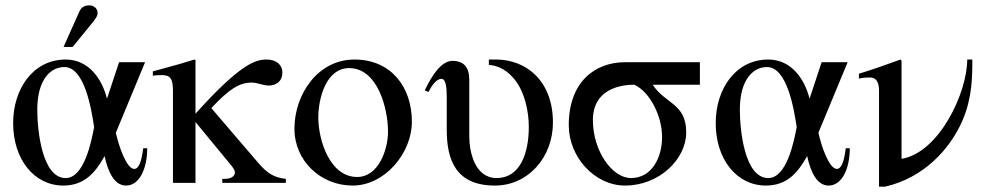

<svg xmlns="http://www.w3.org/2000/svg" viewBox="-20 -682 3658 716"><path d="M217 -507H251L317 -588C333 -607 344 -621 344 -633C344 -653 327 -662 314 -662C293 -662 283 -654 276 -639ZM514 -129C507 -72 495 -52 481 -52C451 -52 422 -141 412 -187L521 -450H424L379 -314C361 -386 312 -460 225 -460C103 -460 29 -350 29 -223C29 -87 108 10 216 10C294 10 335 -37 370 -100C384 -35 409 10 450 10C500 10 529 -53 529 -129ZM331 -208C321 -155 294 -18 225 -18C136 -18 119 -199 119 -273C119 -387 170 -432 220 -432C294 -432 320 -282 331 -208Z M1046 0V-15C1001 -20 977 -35 941 -77L768 -279C835 -350 872 -374 919 -374C940 -374 960 -363 983 -363C1004 -363 1033 -374 1033 -412C1033 -439 1012 -460 974 -460C934 -460 878 -446 709 -258V-458L705 -460C666 -448 640 -440 580 -424L550 -416V-400C563 -401 572 -402 582 -402C616 -402 625 -389 625 -341V0H709V-227L840 -68C850 -56 856 -47 856 -39C856 -25 842 -15 818 -15H809V0Z M1516 -228C1516 -358 1438 -460 1302 -460C1164 -460 1078 -329 1078 -202C1078 -82 1176 10 1295 10C1416 10 1516 -112 1516 -228ZM1427 -191C1427 -125 1392 -22 1312 -22C1209 -22 1167 -161 1167 -244C1167 -313 1195 -428 1282 -428C1389 -428 1427 -276 1427 -191Z M1803 -460V-440C1842 -437 1874 -418 1902 -382C1937 -336 1952 -266 1952 -209C1952 -109 1919 -18 1832 -18C1750 -18 1730 -117 1730 -174V-385C1730 -432 1709 -455 1667 -455C1625 -455 1589 -398 1564 -345L1578 -339C1587 -358 1606 -388 1626 -388C1643 -388 1646 -356 1646 -318V-198C1646 -85 1680 10 1826 10C1949 10 2042 -95 2042 -225C2042 -382 1941 -460 1830 -460Z M2590 -366V-450H2311C2199 -450 2101 -377 2101 -215C2101 -97 2197 10 2311 10C2439 10 2539 -89 2539 -188C2539 -297 2461 -294 2414 -366ZM2449 -171C2449 -96 2412 -18 2333 -18C2263 -18 2191 -119 2191 -234C2191 -346 2287 -366 2345 -366C2401 -342 2449 -252 2449 -171Z M3134 -129C3127 -72 3115 -52 3101 -52C3071 -52 3042 -141 3032 -187L3141 -450H3044L2999 -314C2981 -386 2932 -460 2845 -460C2723 -460 2649 -350 2649 -223C2649 -87 2728 10 2836 10C2914 10 2955 -37 2990 -100C3004 -35 3029 10 3070 10C3120 10 3149 -53 3149 -129ZM2951 -208C2941 -155 2914 -18 2845 -18C2756 -18 2739 -199 2739 -273C2739 -387 2790 -432 2840 -432C2914 -432 2940 -282 2951 -208Z M3587 -460C3587 -336 3482 -113 3343 -90H3342V-456L3338 -460C3286 -441 3235 -423 3183 -407V-389C3200 -393 3218 -393 3225 -393C3247 -393 3258 -376 3258 -344V14H3281C3425 -19 3523 -126 3569 -232C3606 -317 3606 -399 3606 -460Z"/></svg>

Font: STIXGeneral
Style: Regular
Weight: 400
Designer: MicroPress Inc., with final additions and corrections provided by Coen Hoffman, Elsevier (retired)
Version: Version 1.1.0